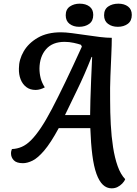

<svg xmlns="http://www.w3.org/2000/svg" viewBox="-20 -866 744 1046"><path d="M588 160Q561 160 540.5 140.5Q520 121 505.5 81Q491 41 483 -21.5Q475 -84 472 -168H300Q256 -87 221 -46Q186 -5 157.5 9Q129 23 105 23Q70 23 55 7Q40 -9 40 -30Q40 -38 41.5 -43.5Q43 -49 45 -54Q73 -55 98.5 -66Q124 -77 149 -102Q174 -127 202 -168.5Q230 -210 262.5 -272Q295 -334 335.5 -418Q376 -502 426 -612L421 -622Q407 -627 382 -632.5Q357 -638 332 -638Q266 -638 231 -598Q196 -558 195 -493Q195 -466 201.5 -440.5Q208 -415 224 -390Q213 -384 200 -380Q187 -376 174 -376Q144 -376 123.5 -391.5Q103 -407 92.5 -433.5Q82 -460 83 -493Q83 -541 109 -586Q135 -631 186 -660.5Q237 -690 312 -690Q336 -690 371.5 -685.5Q407 -681 447 -675Q487 -669 524 -664.5Q561 -660 589 -660Q589 -623 586.5 -569Q584 -515 581.5 -451.5Q579 -388 580 -321Q580 -253 583.5 -187.5Q587 -122 596 -64Q605 -6 621 39Q637 84 662 110Q657 123 645.5 134.5Q634 146 620 153Q606 160 588 160ZM334 -239H471Q471 -269 472.5 -320Q474 -371 476.5 -432.5Q479 -494 482 -556H479Q440 -457 400.5 -376.5Q361 -296 334 -239ZM622 -720Q590 -720 568.5 -736Q547 -752 547 -783Q547 -815 569.5 -830.5Q592 -846 625 -846Q657 -846 677.5 -830.5Q698 -815 698 -785Q698 -752 676 -736Q654 -720 622 -720ZM411 -720Q380 -720 359 -736Q338 -752 338 -783Q338 -815 360.5 -830.5Q383 -846 414 -846Q447 -846 467.5 -830.5Q488 -815 488 -785Q488 -752 466 -736Q444 -720 411 -720Z"/></svg>

Font: Sansita Swashed Light
Style: Regular
Weight: 400
Version: Version 1.003